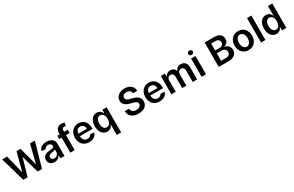

<svg xmlns="http://www.w3.org/2000/svg" viewBox="276 -2757 7581 4957"><g transform="rotate(-30 4067.0 -278.5)"><path d="M222 0H353L499 -513H504L650 0H780L989 -728H842L709 -187H704L562 -728H441L299 -188H294L160 -728H14Z M1158 10C1234 10 1292 -24 1324 -88H1328V0H1452V-380C1452 -480 1362 -553 1226 -553C1099 -553 1020 -491 1000 -408L1119 -393C1131 -436 1172 -460 1224 -460C1283 -460 1321 -429 1321 -380V-367C1321 -331 1273 -323 1187 -315C1056 -303 984 -254 984 -149C984 -43 1059 10 1158 10ZM1108 -156C1108 -201 1139 -229 1220 -241C1262 -247 1299 -254 1322 -266V-207C1322 -128 1265 -76 1198 -76C1146 -76 1108 -106 1108 -156Z M1625 -590V-546H1553V-448H1625V0H1755V-448H1862V-546H1755V-594C1755 -634 1779 -659 1823 -659C1837 -659 1855 -656 1868 -652L1888 -748C1869 -753 1832 -761 1794 -761C1694 -761 1625 -702 1625 -590Z M2185 11C2318 11 2400 -59 2421 -146L2302 -151C2288 -119 2249 -84 2187 -84C2103 -84 2051 -152 2049 -244H2430V-277C2430 -445 2327 -553 2178 -553C2024 -553 1919 -437 1919 -271C1919 -101 2021 11 2185 11ZM2050 -320C2057 -403 2107 -458 2179 -458C2253 -458 2301 -402 2307 -320Z M3023 204V-546H2894V-435H2890C2866 -502 2809 -553 2725 -553C2609 -553 2512 -456 2512 -272C2512 -94 2604 9 2726 9C2808 9 2865 -39 2890 -106H2893V204ZM2647 -272C2647 -378 2693 -450 2770 -450C2848 -450 2896 -379 2896 -272C2896 -167 2849 -94 2770 -94C2693 -94 2647 -167 2647 -272Z M3659 10C3826 10 3931 -71 3931 -204C3931 -307 3865 -377 3720 -412L3652 -429C3571 -450 3533 -481 3533 -532C3533 -587 3581 -628 3660 -628C3742 -628 3789 -584 3794 -518H3921C3918 -649 3817 -737 3661 -737C3506 -737 3396 -649 3396 -523C3396 -420 3466 -358 3589 -327L3666 -308C3759 -284 3797 -254 3797 -204C3797 -143 3744 -100 3657 -100C3566 -100 3508 -146 3504 -224H3377C3381 -69 3491 10 3659 10Z M4285 11C4418 11 4500 -59 4521 -146L4402 -151C4388 -119 4349 -84 4287 -84C4203 -84 4151 -152 4149 -244H4530V-277C4530 -445 4427 -553 4278 -553C4124 -553 4019 -437 4019 -271C4019 -101 4121 11 4285 11ZM4150 -320C4157 -403 4207 -458 4279 -458C4353 -458 4401 -402 4407 -320Z M4638 0H4768V-336C4768 -401 4804 -446 4866 -446C4926 -446 4959 -403 4959 -337V0H5084V-336C5084 -401 5119 -446 5181 -446C5242 -446 5274 -403 5274 -337V0H5406V-367C5406 -479 5341 -553 5235 -553C5153 -553 5091 -508 5073 -441H5068C5054 -508 4998 -553 4919 -553C4844 -553 4788 -513 4766 -450H4761V-546H4638Z M5540 0H5670V-546H5540ZM5534 -683C5534 -647 5566 -618 5604 -618C5642 -618 5673 -647 5673 -683C5673 -719 5642 -748 5604 -748C5566 -748 5534 -719 5534 -683Z M6050 0H6358C6504 0 6592 -82 6592 -199C6592 -301 6520 -370 6435 -375V-381C6513 -398 6564 -461 6564 -544C6564 -656 6482 -728 6332 -728H6050ZM6182 -107V-329H6327C6403 -329 6454 -284 6454 -214C6454 -148 6407 -107 6326 -107ZM6182 -415V-621H6311C6382 -621 6429 -584 6429 -518C6429 -457 6387 -415 6318 -415Z M6940 11C7099 11 7201 -106 7201 -271C7201 -437 7099 -553 6940 -553C6781 -553 6678 -437 6678 -271C6678 -106 6781 11 6940 11ZM6812 -272C6812 -380 6864 -453 6940 -453C7016 -453 7068 -380 7068 -272C7068 -164 7017 -90 6940 -90C6863 -90 6812 -164 6812 -272Z M7442 -728H7312V0H7442Z M7769 9C7851 9 7908 -39 7933 -106H7937V0H8066V-728H7936V-435H7933C7909 -502 7852 -553 7768 -553C7652 -553 7555 -456 7555 -272C7555 -94 7647 9 7769 9ZM7690 -272C7690 -378 7736 -450 7813 -450C7891 -450 7939 -379 7939 -272C7939 -167 7892 -94 7813 -94C7736 -94 7690 -167 7690 -272Z"/></g></svg>

Font: Wafeq Semi Bold
Style: Regular
Weight: 600
Designer: Rasmus Andersson & Azza Alameddine
Foundry: Google & TypeTogether
Version: Version 3.000;January 28, 2025;FontCreator 15.0.0.3014 64-bi